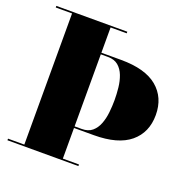

<svg xmlns="http://www.w3.org/2000/svg" viewBox="-132 -879 998 1007"><g transform="rotate(20 367.0 -375.0)"><path d="M14 -9H105V-741H14V-750H410V-741H320V-600H430Q565 -600 632.5 -543.8Q700 -487.5 700 -390Q700 -292.5 632.5 -236.2Q565 -180 430 -180H320V-9H410V0H14ZM360 -591H320V-189H360Q396 -189 417.8 -207.5Q439.5 -226 451 -256Q462.5 -286 466.2 -321.2Q470 -356.5 470 -390Q470 -423.5 466.2 -458.8Q462.5 -494 451 -524Q439.5 -554 417.8 -572.5Q396 -591 360 -591Z"/></g></svg>

Font: Bodoni* 24pt Fatface
Style: Regular
Weight: 900
Version: Version 2.3